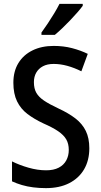

<svg xmlns="http://www.w3.org/2000/svg" viewBox="-20 -961 520 991"><path d="M441 -196Q441 -133 414 -87Q387 -41 337 -15.5Q287 10 217 10Q183 10 151.5 6Q120 2 93 -6Q66 -14 42 -25V-128Q80 -109 127 -95.5Q174 -82 218 -82Q257 -82 283 -95.5Q309 -109 322 -133Q335 -157 335 -187Q335 -219 322 -241.5Q309 -264 280.5 -283.5Q252 -303 204 -324Q157 -346 122 -372.5Q87 -399 68 -438Q49 -477 49 -534Q49 -593 75 -635.5Q101 -678 148 -701Q195 -724 257 -724Q308 -724 352 -712.5Q396 -701 433 -683L400 -593Q364 -611 328 -621Q292 -631 257 -631Q224 -631 201.5 -619Q179 -607 167 -586Q155 -565 155 -537Q155 -504 167.5 -482Q180 -460 207.5 -441.5Q235 -423 282 -401Q334 -377 369.5 -349.5Q405 -322 423 -285Q441 -248 441 -196ZM407 -931Q397 -917 379.5 -897Q362 -877 341.5 -855.5Q321 -834 300.5 -814.5Q280 -795 263 -781H194V-793Q210 -815 227 -840.5Q244 -866 260 -892.5Q276 -919 287 -941H407Z"/></svg>

Font: Noto Sans Display SemiCondensed Medium
Style: Regular
Weight: 500
Width: 4
Designer: Monotype Design Team
Foundry: Monotype Imaging Inc.
Version: Version 2.003